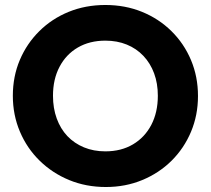

<svg xmlns="http://www.w3.org/2000/svg" viewBox="-20 -738 846 770"><path d="M404.5 12Q325 12 257.2 -16Q189.5 -44 138.8 -93.8Q88 -143.5 59.8 -210.2Q31.5 -277 31.5 -354Q31.5 -431.5 59.5 -497.5Q87.5 -563.5 137.8 -613.2Q188 -663 255.5 -690.5Q323 -718 402.5 -718Q482 -718 549.5 -690.5Q617 -663 667.5 -613.2Q718 -563.5 746 -497Q774 -430.5 774 -353Q774 -276 746 -209.5Q718 -143 667.8 -93.2Q617.5 -43.5 550.2 -15.8Q483 12 404.5 12ZM402.5 -131Q466 -131 513.2 -159Q560.5 -187 586.8 -237.2Q613 -287.5 613 -354Q613 -403.5 598 -444Q583 -484.5 555 -514Q527 -543.5 488.5 -559.2Q450 -575 402.5 -575Q339.5 -575 292.2 -547.5Q245 -520 218.8 -470.2Q192.5 -420.5 192.5 -354Q192.5 -304 207.5 -262.8Q222.5 -221.5 250.2 -192.2Q278 -163 316.8 -147Q355.5 -131 402.5 -131Z"/></svg>

Font: Marine Company Thin
Style: Regular
Weight: 100
Designer: Rodrigo Fuenzalida
Foundry: fragTYPE
Version: Version 1.000